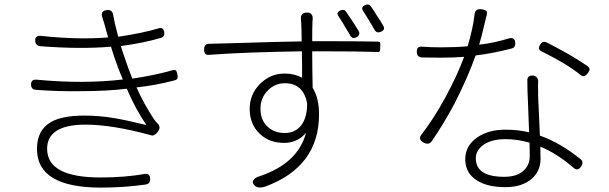

<svg xmlns="http://www.w3.org/2000/svg" viewBox="-20 -819 2764 872"><path d="M438 33Q149 33 148 -141Q147 -228 212 -265Q263 -294 362 -294Q431 -294 496 -283Q547 -275 645 -251Q594 -326 556 -416Q463 -405 351 -405Q248 -403 144 -411Q122 -412 121 -434Q120 -460 148 -457Q359 -437 538 -458Q525 -488 514 -518Q498 -560 484 -607Q347 -595 165 -609Q142 -611 140 -632Q137 -659 167 -656Q334 -638 471 -649L455 -707Q454 -709 453 -714Q448 -730 445 -739Q435 -769 464 -773Q490 -777 494 -751Q500 -715 517 -652Q630 -669 699 -690Q722 -698 726 -673Q729 -652 711 -647Q630 -623 529 -610Q536 -585 551 -543Q554 -534 556 -529Q559 -522 564 -506Q575 -476 581 -462Q679 -476 763 -500Q775 -503 780 -498Q783 -494 786 -480Q788 -468 786 -463Q783 -457 773 -454Q685 -431 600 -422Q634 -346 679 -278Q689 -264 697 -257Q711 -241 699 -224L695 -218Q689 -210 681 -206Q673 -202 669 -204Q490 -253 369 -253Q194 -253 194 -143Q194 -13 436 -13Q548 -13 637 -29Q662 -33 662 -6Q662 16 642 19Q544 33 438 33Z M1131 -1Q1138 -13 1160 -19Q1333 -77 1370 -216Q1331 -170 1270 -170Q1203 -170 1160 -211Q1114 -254 1114 -325Q1114 -391 1161 -438Q1208 -485 1273 -485Q1317 -485 1352 -466Q1352 -480 1352 -516Q1351 -562 1351 -586Q1092 -582 930 -570Q907 -567 907 -594Q907 -619 927 -620Q969 -621 1075 -624Q1098 -625 1109 -625Q1224 -629 1350 -631Q1350 -679 1348 -715Q1348 -723 1347 -727Q1342 -762 1374 -762Q1403 -762 1400 -729Q1400 -725 1399 -720Q1399 -716 1399 -715Q1398 -696 1398 -632H1432Q1599 -632 1695 -630Q1704 -630 1706 -626Q1708 -623 1707 -614Q1707 -609 1707 -605V-603Q1707 -591 1705 -587Q1702 -582 1692 -583Q1614 -586 1432 -586H1398Q1398 -510 1400 -420Q1429 -374 1429 -300Q1429 -61 1183 29Q1153 38 1138 25Q1123 12 1131 -1ZM1274 -215Q1321 -215 1349 -251Q1375 -286 1375 -349Q1358 -441 1274 -441Q1229 -441 1197 -409Q1163 -375 1163 -325Q1163 -273 1196 -243Q1226 -215 1274 -215ZM1570 -659Q1569 -660 1568 -663Q1552 -690 1543 -704Q1541 -707 1538 -713Q1524 -736 1517 -746Q1505 -763 1527 -772Q1544 -778 1551 -767Q1582 -723 1609 -678Q1618 -660 1599 -650Q1580 -640 1570 -659ZM1681 -684Q1658 -724 1630 -768Q1617 -786 1638 -796Q1655 -804 1665 -789Q1682 -765 1693 -746Q1705 -729 1720 -703Q1732 -684 1710 -675Q1691 -666 1681 -684Z M2275 31Q2195 31 2147 1Q2093 -32 2093 -96Q2093 -158 2149 -196Q2200 -230 2275 -230Q2334 -230 2383 -218Q2382 -262 2378 -351Q2375 -405 2375 -453Q2374 -476 2399 -476Q2411 -476 2418 -467.5Q2425 -459 2424 -446Q2423 -431 2424 -405Q2424 -391 2424 -383Q2425 -356 2429 -271Q2431 -226 2432 -203Q2522 -172 2617 -96Q2632 -83 2620 -64Q2605 -40 2586 -56Q2508 -123 2434 -153Q2435 -132 2435 -98Q2435 -43 2396 -8Q2352 31 2275 31ZM2270 -16Q2330 -16 2360 -46Q2386 -71 2386 -110Q2386 -148 2385 -171Q2331 -187 2275 -187Q2216 -187 2178 -163Q2141 -137 2141 -100Q2141 -16 2270 -16ZM1905 -171Q1876 -186 1895 -209Q1949 -278 2004 -379Q2056 -475 2088 -561Q2041 -557 1983 -557Q1970 -557 1940.5 -557.5Q1911 -558 1897 -558Q1874 -559 1873 -582Q1872 -610 1896 -607Q1935 -604 1984 -604Q2052 -604 2104 -609Q2129 -695 2135 -751Q2136 -780 2166 -777Q2183 -775 2188.5 -769.5Q2194 -764 2190 -749Q2188 -740 2183 -721Q2167 -650 2156 -616Q2225 -624 2289 -644Q2319 -653 2320 -624Q2322 -602 2301 -598Q2220 -577 2140 -567Q2105 -468 2045 -350Q1995 -256 1941 -178Q1927 -159 1905 -171ZM2616 -479Q2553 -530 2439 -586Q2420 -595 2433 -616Q2443 -634 2461 -627Q2490 -613 2555 -577Q2561 -574 2564 -572Q2613 -543 2648 -519Q2657 -512 2657.5 -505Q2658 -498 2650 -487Q2633 -464 2616 -479Z"/></svg>

Font: GenSenRounded TW L
Style: Regular
Weight: 300
Version: Version 1.501;PS 1;hotconv 16.6.51;makeotf.lib2.5.65220